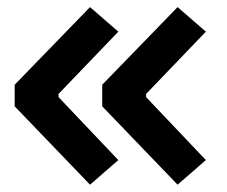

<svg xmlns="http://www.w3.org/2000/svg" viewBox="-20 -522 626 530"><path d="M228.5 -12.2 20.5 -228.5V-288.1L228.5 -502.4L306.6 -434.6L141.6 -262.7V-253.9L306.6 -80.1ZM470.2 -12.2 262.2 -228.5V-288.1L470.2 -502.4L548.3 -434.6L383.3 -262.7V-253.9L548.3 -80.1Z"/></svg>

Font: CaskaydiaCove NF SemiBold
Style: Regular
Weight: 600
Designer: Aaron Bell
Foundry: Saja Typeworks
Version: Version 2111.001; VTT 6.35;Nerd Fonts 3.2.1